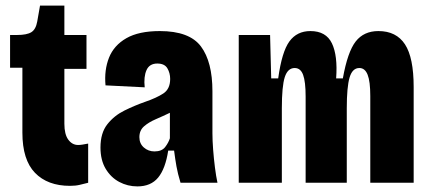

<svg xmlns="http://www.w3.org/2000/svg" viewBox="-20 -653 1541 686"><path d="M230 11Q150 11 105 -35.5Q60 -82 60 -179V-411H16V-528H41Q76 -528 92 -538Q108 -548 113 -576L123 -633H210V-528H289V-407H210V-211Q210 -173 224 -154Q238 -135 259 -135Q267 -135 275.5 -136.5Q284 -138 295 -140V0Q279 4 264.5 7.5Q250 11 230 11Z M471 13Q436 13 406 -3Q376 -19 357.5 -50Q339 -81 339 -126Q339 -178 363.5 -209Q388 -240 424.5 -258Q461 -276 498 -289Q539 -303 563.5 -319Q588 -335 588 -371Q588 -392 578 -409Q568 -426 542 -426Q514 -426 503.5 -402.5Q493 -379 497 -341L357 -348Q352 -403 369.5 -447Q387 -491 431.5 -516.5Q476 -542 551 -542Q657 -542 698 -487Q739 -432 739 -327V-177Q739 -151 741.5 -118.5Q744 -86 748 -54.5Q752 -23 757 0H625Q615 -33 610.5 -58.5Q606 -84 602 -115H581Q571 -50 545 -18.5Q519 13 471 13ZM532 -112Q558 -112 570 -127.5Q582 -143 587 -159V-250Q562 -238 536.5 -227Q511 -216 494.5 -201.5Q478 -187 478 -163Q478 -140 494 -126Q510 -112 532 -112Z M833 0V-528H945L949 -373H974Q987 -468 1014 -505Q1041 -542 1089 -542Q1145 -542 1166 -498Q1187 -454 1181 -373H1205Q1222 -468 1251 -505Q1280 -542 1332 -542Q1396 -542 1427 -494.5Q1458 -447 1458 -342V0H1303V-310Q1303 -362 1293.5 -386Q1284 -410 1264 -410Q1239 -410 1229 -376Q1219 -342 1219 -266V0H1072V-308Q1072 -361 1063 -385.5Q1054 -410 1033 -410Q1008 -410 997.5 -377.5Q987 -345 987 -266V0Z"/></svg>

Font: Bricolage Grotesque 12pt Condensed ExtraBold
Style: Regular
Weight: 800
Width: 3
Designer: Mathieu Triay
Foundry: Atelier Triay
Version: Version 1.001; ttfautohint (v1.8.4.7-5d5b);gftools[0.9.33.de